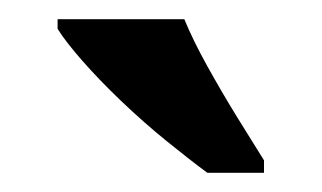

<svg xmlns="http://www.w3.org/2000/svg" viewBox="-20 -786 335 200"><path d="M196 -606Q177 -620 153 -639.5Q129 -659 106 -681Q83 -703 65.5 -723Q48 -743 40 -756V-766H172Q181 -744 196 -717Q211 -690 227 -664Q243 -638 255 -619V-606Z"/></svg>

Font: Noto Serif Thai ExtraCondensed
Style: Bold
Weight: 700
Width: 2
Designer: Monotype Design Team
Foundry: Monotype Imaging Inc.
Version: Version 2.002; ttfautohint (v1.8.4.7-5d5b)